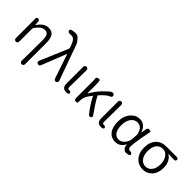

<svg xmlns="http://www.w3.org/2000/svg" viewBox="122 -1913 3215 3215"><g transform="rotate(45 1729.5 -305.0)"><path d="M472 199Q431 199 432 150L437 -333Q437 -412 415.5 -447.5Q394 -483 346 -483Q298 -483 261 -455Q224 -427 185 -369Q176 -355 176 -338V-48Q176 0 136 0Q95 0 95 -48V-395Q95 -476 94 -487Q88 -535 124 -539Q161 -543 164 -494L169 -430Q169 -424 170.5 -424Q172 -424 178 -434Q214 -491 260.5 -522.5Q307 -554 367 -554Q443 -554 479 -500Q513 -449 513 -343V151Q513 199 472 199Z M716 -25Q699 20 660 4Q622 -12 641 -56L847 -540Q853 -554 849 -569Q846 -578 839 -600Q819 -661 790 -698Q758 -740 694 -731Q651 -725 635 -756Q619 -788 670 -799L694 -804Q721 -809 748 -809Q796 -809 829 -769Q845 -750 860 -731Q887 -697 919 -596Q926 -574 934 -552L1111 -59Q1127 -14 1089 0Q1051 13 1036 -33L894 -452Q891 -460 889 -460Q887 -460 884 -451Z M1232 -104V-492Q1232 -540 1272 -540Q1313 -539 1312 -491L1307 -98Q1307 -55 1332 -57Q1376 -61 1386 -32Q1395 -2 1344 3Q1232 13 1232 -104Z M1922 4Q1895 28 1863 -8Q1782 -102 1693 -269Q1691 -273 1688 -269L1636 -198Q1595 -142 1593 -52Q1592 -28 1592 -14Q1592 0 1555 0Q1517 0 1517 -48V-395Q1517 -488 1512.5 -510Q1508 -532 1545 -541Q1583 -551 1589.5 -528Q1596 -505 1596 -415V-241Q1596 -236 1598.5 -236Q1601 -236 1607 -246Q1669 -356 1753 -440Q1843 -532 1873 -540Q1919 -552 1930 -516Q1941 -480 1896 -464Q1843 -446 1747 -340Q1741 -333 1745 -324Q1782 -251 1843 -161Q1906 -67 1917 -55Q1949 -20 1922 4Z M2055 -104V-492Q2055 -540 2095 -540Q2136 -539 2135 -491L2130 -98Q2130 -55 2155 -57Q2199 -61 2209 -32Q2218 -2 2167 3Q2055 13 2055 -104Z M2497 13Q2403 13 2346.5 -58Q2290 -129 2290 -261.5Q2290 -394 2362 -477Q2428 -554 2526 -554Q2582 -554 2625 -521Q2674 -483 2693 -415Q2695 -407 2696.5 -407Q2698 -407 2699 -414L2715 -500Q2723 -547 2762 -540Q2801 -533 2799 -525Q2798 -518 2793 -494Q2735 -208 2735 -112Q2735 -85 2750 -70Q2765 -55 2778 -56Q2821 -61 2833 -33Q2846 -5 2809 4L2799 7Q2772 13 2744 13Q2724 13 2696 -15.5Q2668 -44 2671 -94Q2671 -99 2669 -99Q2667 -99 2661 -89Q2603 13 2497 13ZM2512 -56Q2569 -56 2615 -107.5Q2661 -159 2667 -230L2673 -314Q2675 -334 2670 -354Q2638 -485 2534 -485Q2468 -485 2423 -428Q2374 -365 2374 -260Q2374 -163 2410.5 -109.5Q2447 -56 2512 -56Z M2980 -59Q2908 -135 2908 -264Q2908 -399 2982 -473Q3049 -540 3152 -540H3397Q3446 -540 3445 -505Q3443 -470 3395 -474Q3347 -478 3277 -478Q3272 -478 3272 -476Q3272 -474 3282 -468Q3325 -444 3353.5 -388Q3382 -332 3382 -254Q3382 -131 3314 -57Q3249 13 3148 13Q3047 13 2980 -59ZM3303 -261Q3303 -349 3263 -408Q3221 -472 3150 -472Q3079 -472 3037 -421Q2992 -365 2992 -264Q2992 -169 3036 -112Q3080 -55 3148.5 -55Q3217 -55 3260 -111Q3303 -167 3303 -261Z"/></g></svg>

Font: Resource Han Rounded JP Normal
Style: Regular
Weight: 350
Designer: Cyano Hao (round all glyphs); Ryoko NISHIZUKA 西塚涼子 (kana, bopomofo & ideographs); Paul D. Hunt (Latin, Greek & Cyrillic)
Foundry: Cyano Hao
Version: 0.990